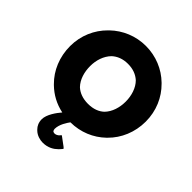

<svg xmlns="http://www.w3.org/2000/svg" viewBox="-290 -1051 1553 1553"><g transform="rotate(45 486.0 -275.0)"><path d="M464 177C458 177 450 175 445 171C442 167 438 158 438 150C438 97 475 44 491 22C607 21 709 -23 785 -96L792 -103C870 -180 918 -290 918 -413C918 -535 870 -643 792 -720L785 -727C708 -802 602 -847 486 -847C371 -847 266 -802 188 -727L180 -719C102 -642 53 -534 53 -413C53 -289 100 -179 178 -102L185 -95C239 -43 306 -5 388 12C357 48 309 114 309 168C309 205 323 233 342 252L349 259C377 286 416 297 449 297C510 297 551 269 574 246L582 238C594 226 601 216 601 216L603 212L593 202L516 145L505 156V157L501 161C493 168 479 177 464 177ZM486 -642C545 -642 589 -624 624 -593C668 -549 689 -481 689 -413C689 -345 669 -278 625 -233C593 -203 547 -184 486 -184C424 -184 378 -203 345 -233C301 -278 282 -345 282 -413C282 -480 303 -546 348 -592C382 -623 427 -642 486 -642Z"/></g></svg>

Font: Hussar Woodtype
Style: Ultra
Weight: 900
Foundry: Cannot Into Space Fonts
Version: Version 1.07